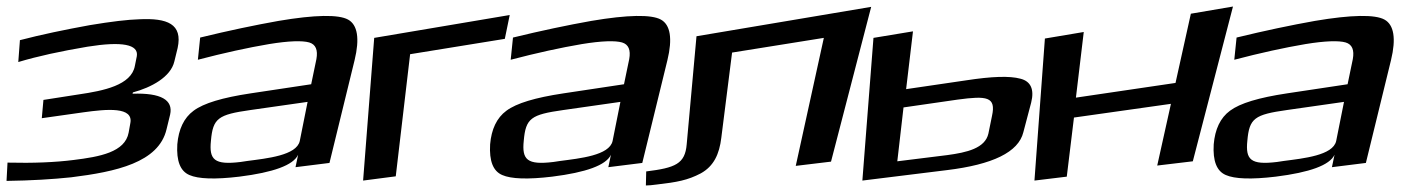

<svg xmlns="http://www.w3.org/2000/svg" viewBox="-105 -519 4338 588"><path d="M429 -331 439 -372C455 -446 407 -464 322 -460C286 -459 236 -453 170 -442C93 -428 21 -413 -44 -396L-49 -329C11 -347 80 -362 163 -376C269 -393 320 -383 314 -347L308 -317C297 -258 212 -241 137 -230L28 -213L23 -157L150 -175C222 -185 305 -193 294 -141L289 -113C278 -53 201 -39 120 -29C65 -22 -3 -19 -82 -21L-85 35C-10 34 56 30 113 24C250 7 381 -21 405 -123L416 -168C426 -213 388 -235 301 -232L302 -236C358 -251 418 -283 429 -331Z M904 -20 981 -335C997 -401 990 -443 961 -459C932 -475 860 -474 748 -455C675 -442 594 -425 508 -404L501 -336C581 -357 654 -373 719 -384C780 -394 821 -395 842 -389C862 -383 869 -366 864 -338L848 -261L662 -233C576 -220 519 -203 488 -180C458 -158 442 -123 438 -77C435 -26 447 5 475 17C502 29 553 31 628 22C732 9 793 -13 808 -45L800 -7ZM541 -88C547 -157 563 -168 662 -182L837 -207L813 -87C803 -43 713 -34 652 -26L632 -23C551 -13 535 -30 541 -88Z M1441 -400 1456 -473 1041 -403 1007 34 1107 21 1151 -353Z M1862 -20 1939 -335C1955 -401 1948 -443 1919 -459C1890 -475 1818 -474 1706 -455C1633 -442 1552 -425 1466 -404L1459 -336C1539 -357 1612 -373 1677 -384C1738 -394 1779 -395 1800 -389C1820 -383 1827 -366 1822 -338L1806 -261L1620 -233C1534 -220 1477 -203 1446 -180C1416 -158 1400 -123 1396 -77C1393 -26 1405 5 1433 17C1460 29 1511 31 1586 22C1690 9 1751 -13 1766 -45L1758 -7ZM1499 -88C1505 -157 1521 -168 1620 -182L1795 -207L1771 -87C1761 -43 1671 -34 1610 -26L1590 -23C1509 -13 1493 -30 1499 -88Z M1874 6 1873 49C1881 49 1893 48 1907 46C1968 39 2001 33 2041 12C2081 -10 2098 -47 2104 -97L2137 -358L2418 -403L2332 -11L2440 -24L2563 -498L2028 -408L1998 -77C1993 -17 1963 -5 1874 6Z M2795 2C2935 -15 3014 -53 3029 -114L3053 -205C3063 -245 3052 -270 3020 -278C2987 -287 2932 -285 2854 -273L2670 -246L2691 -423L2570 -403L2536 34ZM2796 -44 2643 -25 2662 -190 2828 -214C2917 -226 2946 -223 2933 -164L2922 -110C2912 -65 2856 -52 2796 -44Z M3548 -25 3671 -499 3542 -477 3495 -265 3190 -220 3214 -421 3095 -401 3063 34 3162 22 3184 -159 3481 -201 3439 -12Z M4078 -20 4155 -335C4171 -401 4164 -443 4135 -459C4106 -475 4034 -474 3922 -455C3849 -442 3768 -425 3682 -404L3675 -336C3755 -357 3828 -373 3893 -384C3954 -394 3995 -395 4016 -389C4036 -383 4043 -366 4038 -338L4022 -261L3836 -233C3750 -220 3693 -203 3662 -180C3632 -158 3616 -123 3612 -77C3609 -26 3621 5 3649 17C3676 29 3727 31 3802 22C3906 9 3967 -13 3982 -45L3974 -7ZM3715 -88C3721 -157 3737 -168 3836 -182L4011 -207L3987 -87C3977 -43 3887 -34 3826 -26L3806 -23C3725 -13 3709 -30 3715 -88Z"/></svg>

Font: Gamestation Warped
Style: Italic
Weight: 400
Designer: Jonas Hecksher
Foundry: Jonas Hecksher, Playtypeª, e-types AS
Version: Version 1.003